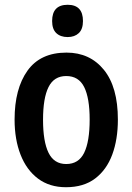

<svg xmlns="http://www.w3.org/2000/svg" viewBox="-20 -773 554 803"><path d="M473 -273Q473 -190 449.5 -126.5Q426 -63 378 -26.5Q330 10 256 10Q187 10 139 -26Q91 -62 66 -126Q41 -190 41 -273Q41 -402 95 -477.5Q149 -553 258 -553Q356 -553 414.5 -481Q473 -409 473 -273ZM160 -272Q160 -181 183 -134Q206 -87 257 -87Q309 -87 332 -134Q355 -181 355 -273Q355 -363 332 -409Q309 -455 257 -455Q206 -455 183 -409Q160 -363 160 -272ZM263 -753Q327 -753 327 -685Q327 -651 309.5 -634.5Q292 -618 263 -618Q233 -618 215.5 -634.5Q198 -651 198 -685Q198 -753 263 -753Z"/></svg>

Font: Noto Sans Condensed SemiBold
Style: Regular
Weight: 600
Width: 3
Designer: Monotype Design Team
Foundry: Monotype Imaging Inc.
Version: Version 2.013; ttfautohint (v1.8.4.7-5d5b)